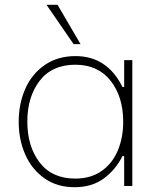

<svg xmlns="http://www.w3.org/2000/svg" viewBox="-20 -776 663 801"><path d="M58 -268Q58 -343 85.5 -405.5Q113 -468 167 -505Q221 -542 295 -542Q427 -542 491 -413H498V-525H532V0H498V-125H491Q462 -67 412.5 -31Q363 5 291 5Q218 5 165.5 -32Q113 -69 85.5 -131Q58 -193 58 -268ZM494 -268Q494 -372 441.5 -439Q389 -506 294 -506Q197 -506 145.5 -439Q94 -372 94 -269Q94 -165 145.5 -98Q197 -31 294 -31Q358 -31 403 -62Q448 -93 471 -147Q494 -201 494 -268ZM174 -756H220L316 -592H287Z"/></svg>

Font: Be Vietnam Thin
Style: Regular
Weight: 100
Designer: Gabriel Lam
Foundry: TypeRant
Version: Version 4.000